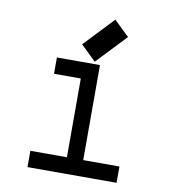

<svg xmlns="http://www.w3.org/2000/svg" viewBox="-80 -779 760 849"><g transform="rotate(10 300.0 -354.5)"><path d="M144 -500H337.4V-73.2H500V0H100.1V-73.2H264.2V-426.8H144ZM312 -510.7 243.7 -576.7 369.6 -709.5 438 -643.6Z"/></g></svg>

Font: Anka/Coder
Style: Regular
Weight: 400
Monospace: yes
Version: Version 001.100